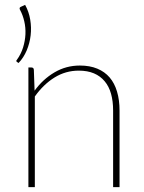

<svg xmlns="http://www.w3.org/2000/svg" viewBox="-20 -771 594 791"><path d="M83.5 -751Q99 -723 104.5 -690.2Q110 -657.5 106.2 -625.2Q102.5 -593 90 -563.2Q77.5 -533.5 56.5 -511.5L49.5 -516Q45 -520 49.5 -524.5Q66.5 -548 75 -575.2Q83.5 -602.5 84.8 -630Q86 -657.5 80 -683.2Q74 -709 63 -729.5Q60.5 -733.5 60.8 -737Q61 -740.5 65 -742.5ZM122.5 -397.5Q157 -445 204.8 -473Q252.5 -501 309 -501Q350 -501 380.8 -488.2Q411.5 -475.5 431.8 -451.8Q452 -428 462.2 -393.5Q472.5 -359 472.5 -315.5V0H446V-315.5Q446 -354 437.5 -384.5Q429 -415 411.2 -436.2Q393.5 -457.5 367 -468.8Q340.5 -480 304.5 -480Q250.5 -480 204.8 -451.8Q159 -423.5 123.5 -373.5V0H97V-493H109.5Q119 -493 119.5 -483Z"/></svg>

Font: Lato 2
Style: Regular
Weight: 200
Designer: Lukasz Dziedzic with Adam Twardoch and Botio Nikoltchev
Foundry: tyPoland Lukasz Dziedzic
Version: Version 2.015; 2015-08-06; http://www.latofonts.com/